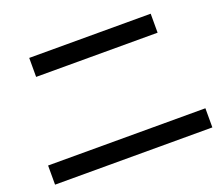

<svg xmlns="http://www.w3.org/2000/svg" viewBox="-111 -862 1162 998"><g transform="rotate(-20 470.0 -363.5)"><path d="M134.3 -695.8H806.2V-590.8H134.3ZM35.2 -136.7H905.3V-30.8H35.2Z"/></g></svg>

Font: BIZ UDPGothic
Style: Bold
Weight: 700
Designer: TypeBank Co., Ltd.
Foundry: Morisawa Inc.
Version: Version 1.051